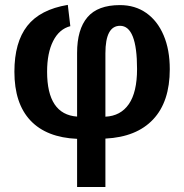

<svg xmlns="http://www.w3.org/2000/svg" viewBox="-20 -560 755 788"><path d="M676.8 -275.9Q676.8 -142.6 608.6 -70.1Q540.5 2.4 412.6 8.8V207.5H296.4V9.8Q170.9 4.4 105 -65.4Q39.1 -135.3 39.1 -265.6Q39.1 -386.2 91.8 -453.6Q144.5 -521 258.3 -540L268.6 -452.6Q223.1 -440.9 198.2 -391.8Q173.3 -342.8 173.3 -265.6Q173.3 -90.3 296.4 -81.5V-342.8Q296.4 -439.5 338.9 -489.3Q381.3 -539.1 472.2 -539.1Q534.7 -539.1 580.6 -506.6Q626.5 -474.1 651.6 -415Q676.8 -356 676.8 -275.9ZM542.5 -276.9Q542.5 -454.1 472.7 -454.1Q412.6 -454.1 412.6 -341.3V-81.1Q475.1 -84 508.8 -132.8Q542.5 -181.6 542.5 -276.9Z"/></svg>

Font: Arimo
Style: Bold
Weight: 700
Designer: Steve Matteson
Foundry: Monotype Imaging Inc.
Version: Version 1.33